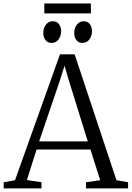

<svg xmlns="http://www.w3.org/2000/svg" viewBox="-26 -1054 736 1074"><path d="M58 -46 309.5 -750H391.5L625.5 -46L690.5 -34.5V0H455V-34.5L534.5 -46L480 -217.5H178.5L124.5 -47L206 -34.5V0H-5.5V-34.5ZM465 -263 358.5 -606 335 -686.5 309 -604 193 -263ZM262 -814Q240 -814 228 -830.2Q216 -846.5 216 -870Q216 -895 230.2 -915Q244.5 -935 269 -935H270Q292.5 -935 304.2 -918.8Q316 -902.5 316 -879Q316 -854 301.8 -834Q287.5 -814 263 -814ZM434.5 -814Q412.5 -814 400.8 -830.2Q389 -846.5 389 -870Q389 -895 403.2 -915Q417.5 -935 442 -935H443Q465 -935 476.8 -918.8Q488.5 -902.5 488.5 -879Q488.5 -854 474.2 -834Q460 -814 435.5 -814ZM482.5 -1034.5V-979H222V-1034.5Z"/></svg>

Font: Merriweather 60pt Light
Style: Regular
Weight: 300
Version: Version 2.100